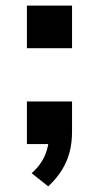

<svg xmlns="http://www.w3.org/2000/svg" viewBox="-20 -514 352 685"><path d="M152 151 93 104Q115 84 127.5 64.5Q140 45 147 22Q154 -1 155 -26L183 0H76V-152H237V-44Q237 -5 228.5 28Q220 61 201.5 91.5Q183 122 152 151ZM76 -342V-494H237V-342Z"/></svg>

Font: Nunito Sans 10pt Expanded
Style: Bold
Weight: 700
Width: 7
Designer: Vernon Adams
Foundry: Vernon Adams
Version: Version 3.101;gftools[0.9.27]